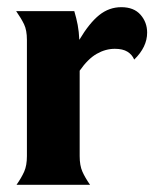

<svg xmlns="http://www.w3.org/2000/svg" viewBox="-20 -515 443 535"><path d="M202 -80Q202 -54 209.5 -37Q217 -20 231 0H26Q40 -20 47.5 -37Q55 -54 55 -80V-404Q55 -431 47 -447.5Q39 -464 25 -484H187Q193 -464 196.5 -445.5Q200 -427 201 -404Q229 -451 256.5 -473Q284 -495 318 -495Q353 -495 371.5 -474Q390 -453 390 -424Q390 -384 354 -349Q348 -363 335 -371Q322 -379 300 -379Q274 -379 249.5 -365Q225 -351 202 -318Z"/></svg>

Font: LT Museum
Style: Bold
Weight: 700
Designer: Daniel Lyons
Foundry: LyonsType
Version: Version 1.010